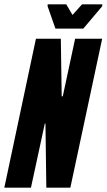

<svg xmlns="http://www.w3.org/2000/svg" viewBox="-37 -867 493 887"><path d="M-17 0 129 -688H244L248 -422H253L310 -688H435L288 0H177L173 -296H170L106 0ZM219 -735 183 -838V-847H269L298 -798L342 -847H436L435 -838L348 -735Z"/></svg>

Font: Saira Ultra Condensed Black
Style: Italic
Weight: 900
Width: 1
Italic angle: -12°
Designer: Hector Gatti with collaboration of the Omnibus-Type team
Foundry: Omnibus-Type
Version: Version 1.001; ttfautohint (v1.8)